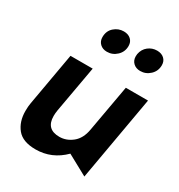

<svg xmlns="http://www.w3.org/2000/svg" viewBox="-183 -887 948 1019"><g transform="rotate(30 291.5 -377.5)"><path d="M37 -139Q37 -74 71.5 -31.5Q106 11 185 11Q284 11 357 -62L482 6L573 -512H437L386 -226Q376 -168 340 -139Q304 -110 261 -110Q180 -110 180 -191Q180 -207 183 -226L234 -512H98L41 -189Q37 -168 37 -139ZM195 -683Q195 -658 211.5 -642.5Q228 -627 254 -627Q288 -627 313.5 -651Q339 -675 339 -711Q339 -736 322.5 -751Q306 -766 279 -766Q246 -766 220.5 -743.5Q195 -721 195 -683ZM400 -697Q399 -692 399 -683Q399 -658 415.5 -642.5Q432 -627 458 -627Q492 -627 517.5 -651Q543 -675 543 -711Q543 -736 526.5 -751Q510 -766 483 -766Q453 -766 429.5 -747.5Q406 -729 400 -697Z"/></g></svg>

Font: Geom SemiBold
Style: Bold Italic
Weight: 600
Italic angle: -10°
Version: Version 1.102